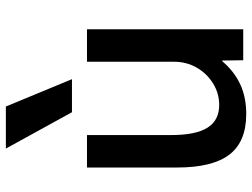

<svg xmlns="http://www.w3.org/2000/svg" viewBox="-120 -710 840 639"><g transform="rotate(-90 299.5 -390.0)"><path d="M240 10Q148 10 105 -46Q62 -102 62 -220V-520H170V-240Q170 -158 194.5 -119Q219 -80 270 -80Q309 -80 342 -100.5Q375 -121 394.5 -155Q414 -189 414 -230V-520H522V0H419L418 -70H416Q382 -30 339 -10Q296 10 240 10ZM246 -570 125 -790H265L356 -570Z"/></g></svg>

Font: M PLUS 2 Medium
Style: Regular
Weight: 500
Designer: Coji Morishita
Foundry: UNDERFOREST DESIGN
Version: Version 1.001